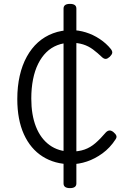

<svg xmlns="http://www.w3.org/2000/svg" viewBox="-20 -826 690 988"><path d="M345 19Q262 19 199.5 -20.5Q137 -60 103 -135Q69 -210 69 -316Q69 -381 81.5 -436Q94 -491 118 -534.5Q142 -578 175.5 -608Q209 -638 252.5 -654.5Q296 -671 348 -671Q384 -671 421.5 -659.5Q459 -648 493 -625.5Q527 -603 551 -573Q559 -562 557.5 -553.5Q556 -545 545 -534Q534 -524 525.5 -523Q517 -522 507 -530Q482 -554 458.5 -571.5Q435 -589 407.5 -597.5Q380 -606 345 -606Q307 -606 275 -593.5Q243 -581 218.5 -557Q194 -533 176.5 -498Q159 -463 150 -417.5Q141 -372 141 -319Q141 -235 165 -174Q189 -113 235 -79.5Q281 -46 346 -46Q385 -46 415 -56.5Q445 -67 471 -89.5Q497 -112 525 -145Q534 -154 543.5 -154.5Q553 -155 564 -146Q575 -137 578.5 -128Q582 -119 574 -108Q546 -65 507.5 -37Q469 -9 427.5 5Q386 19 345 19ZM340 142Q307 142 307 118V-782Q307 -806 340 -806Q373 -806 373 -782V118Q373 142 340 142Z"/></svg>

Font: Playwrite CL Light
Style: Regular
Weight: 300
Designer: Veronika Burian, José Scaglione
Foundry: TypeTogether
Version: Version 1.002